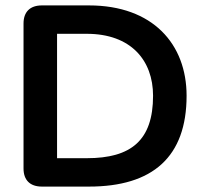

<svg xmlns="http://www.w3.org/2000/svg" viewBox="-20 -690 750 710"><path d="M135 0H309C545 0 670 -110 670 -336C670 -527 545 -670 309 -670H135C91 -670 67 -646 67 -603V-67C67 -24 91 0 135 0ZM301 -105H191V-565H301C464 -565 546 -467 546 -336C546 -171 465 -105 301 -105Z"/></svg>

Font: SN Pro SemiBold
Style: Regular
Weight: 600
Designer: Tobias Whetton
Foundry: Supernotes
Version: Version 1.003;Glyphs 3.3 (3324)